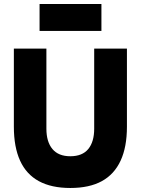

<svg xmlns="http://www.w3.org/2000/svg" viewBox="-20 -923 700 956"><path d="M330 13Q236 13 173.5 -21Q111 -55 80 -123Q49 -191 49 -292V-681H211V-282Q211 -217 241 -181Q271 -145 330 -145Q390 -145 419.5 -181Q449 -217 449 -282V-681H612V-292Q612 -191 580.5 -123Q549 -55 487 -21Q425 13 330 13ZM485 -769H177V-903H485Z"/></svg>

Font: Gabarito ExtraBold
Style: Regular
Weight: 800
Designer: Leandro Assis / Alvaro Franca / Felipe Casaprima
Foundry: Naipe Foundry
Version: Version 1.000